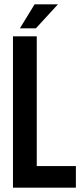

<svg xmlns="http://www.w3.org/2000/svg" viewBox="-20 -868 379 888"><path d="M40 -700H150V-100H331V0H40ZM248 -848 146 -737H72L140 -848Z"/></svg>

Font: SVN-Bebas Neue
Style: Bold
Weight: 700
Designer: Ryoichi Tsunekawa
Foundry: Ryoichi Tsunekawa
Version: Version 1.300; ttfautohint (v1.7.9-c794)